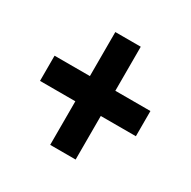

<svg xmlns="http://www.w3.org/2000/svg" viewBox="-115 -706 704 706"><g transform="rotate(30 236.5 -353.5)"><path d="M290 -406H439V-299H290V-114H182V-299H32V-406H182V-593H290Z"/></g></svg>

Font: Noto Sans Lao UI ExtCond
Style: Bold
Weight: 700
Width: 2
Designer: Monotype Design Team
Foundry: Monotype Imaging Inc.
Version: Version 2.000; ttfautohint (v1.8.4.7-5d5b)